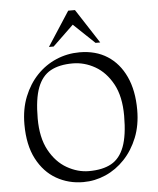

<svg xmlns="http://www.w3.org/2000/svg" viewBox="-57 -878 770 936"><g transform="rotate(-5 328.0 -409.5)"><path d="M313 10Q241 10 181.5 -24Q122 -58 86.5 -126Q51 -194 51 -295Q51 -370 75 -430Q99 -490 140 -533Q181 -576 235 -599Q289 -622 349 -622Q428 -622 485 -585.5Q542 -549 573.5 -481Q605 -413 605 -318Q605 -243 581 -183Q557 -123 516 -79.5Q475 -36 422.5 -13Q370 10 313 10ZM345 -41Q412 -41 454.5 -64.5Q497 -88 518 -143.5Q539 -199 539 -295Q539 -390 505.5 -451Q472 -512 420 -541.5Q368 -571 311 -571Q245 -571 202.5 -547.5Q160 -524 139 -469Q118 -414 118 -318Q118 -224 151.5 -162.5Q185 -101 237.5 -71Q290 -41 345 -41ZM203 -661 312 -829H345L454 -661H431L328 -759L226 -661Z"/></g></svg>

Font: Ancizar Serif Light
Style: Regular
Weight: 300
Designer: Cesar Puertas, Viviana Monsalve, Julian Moncada, Julian Prieto, Jose Castro, Felipe Aragon, Mariel Hernandez, Sara Alarc
Version: Version 8.100